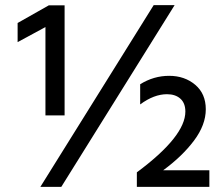

<svg xmlns="http://www.w3.org/2000/svg" viewBox="-20 -732 873 752"><path d="M800 0H516V-57Q706 -198 706 -295Q706 -328 686.5 -345.5Q667 -363 634 -363Q583 -363 529 -323V-402Q582 -435 642.5 -435Q703 -435 744.5 -400Q786 -365 786 -304Q786 -243 740 -181.5Q694 -120 619 -65H800ZM233 -280H158V-626L49 -567V-642L171 -711H233ZM220 0H138L582 -712H664Z"/></svg>

Font: Hind Mysuru Medium
Style: Regular
Weight: 500
Designer: Manushi Parikh, Hitesh Malaviya
Foundry: Indian Type Foundry
Version: Version 0.703;PS 1.0;hotconv 1.0.86;makeotf.lib2.5.63406